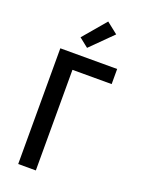

<svg xmlns="http://www.w3.org/2000/svg" viewBox="-179 -1064 857 1146"><g transform="rotate(20 250.0 -491.5)"><path d="M88 0V-735H449V-639H200V0ZM237 -792 179 -838 302 -983 373 -927Z"/></g></svg>

Font: Iosevka Curly
Style: Bold
Weight: 700
Monospace: yes
Designer: Belleve Invis
Foundry: Belleve Invis
Version: Version 22.1.2; ttfautohint (v1.8.4)